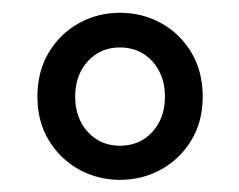

<svg xmlns="http://www.w3.org/2000/svg" viewBox="-20 -706 384 308"><path d="M172.4 -417.5Q136.7 -417.5 106.4 -434.3Q76.2 -451.2 58.1 -481.2Q40 -511.2 40 -550.8Q40 -591.3 58.1 -621.6Q76.2 -651.9 106.4 -668.7Q136.7 -685.5 172.4 -685.5Q208.5 -685.5 238.8 -668.7Q269 -651.9 287.1 -621.6Q305.2 -591.3 305.2 -550.8Q305.2 -511.2 287.1 -481.2Q269 -451.2 238.8 -434.3Q208.5 -417.5 172.4 -417.5ZM172.4 -472.2Q204.1 -472.2 224.4 -494.4Q244.6 -516.6 244.6 -550.8Q244.6 -585.4 224.4 -607.7Q204.1 -629.9 172.4 -629.9Q141.1 -629.9 120.8 -607.7Q100.6 -585.4 100.6 -550.8Q100.6 -516.6 120.8 -494.4Q141.1 -472.2 172.4 -472.2Z"/></svg>

Font: Varta Light
Style: Bold
Weight: 700
Version: Version 1.004